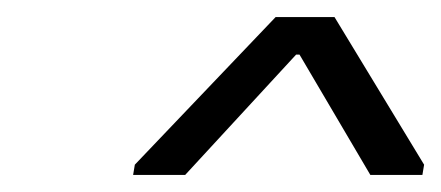

<svg xmlns="http://www.w3.org/2000/svg" viewBox="-20 -775 517 225"><path d="M138 -582 303 -755H372L477 -582L475 -570H414L331 -711H327L197 -570H136Z"/></svg>

Font: Be Vietnam Light
Style: Italic
Weight: 300
Italic angle: -9.222°
Designer: Gabriel Lam
Foundry: TypeRant
Version: Version 3.000